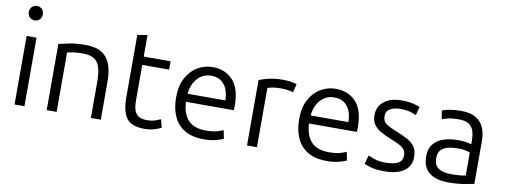

<svg xmlns="http://www.w3.org/2000/svg" viewBox="-62 -1084 3759 1429"><g transform="rotate(10 1817.5 -369.5)"><path d="M84 0V-518H159V0ZM122 -642Q100 -642 84.5 -657Q69 -672 69 -697Q69 -721 84.5 -736Q100 -751 122 -751Q144 -751 159.5 -736Q175 -721 175 -697Q175 -672 159.5 -657Q144 -642 122 -642Z M327 0V-500Q358 -508 408 -518Q458 -528 528 -528Q609 -528 654 -498Q699 -468 717.5 -414.5Q736 -361 736 -290V0H661V-269Q661 -340 648 -382Q635 -424 604 -443Q573 -462 518 -462Q476 -462 444 -457Q412 -452 402 -449V0Z M1067 11Q967 11 930.5 -41Q894 -93 894 -196V-668L969 -681V-518H1172V-455H969V-190Q969 -135 981.5 -106Q994 -77 1017.5 -66.5Q1041 -56 1073 -56Q1111 -56 1136.5 -65Q1162 -74 1177 -81L1193 -20Q1178 -11 1143.5 0Q1109 11 1067 11Z M1516 11Q1425 11 1368.5 -24Q1312 -59 1285.5 -120Q1259 -181 1259 -259Q1259 -350 1292 -410Q1325 -470 1377.5 -500Q1430 -530 1488 -530Q1585 -530 1642.5 -467.5Q1700 -405 1700 -275Q1700 -268 1699.5 -258.5Q1699 -249 1698 -241H1337Q1341 -153 1384.5 -104.5Q1428 -56 1520 -56Q1571 -56 1603.5 -65.5Q1636 -75 1650 -82L1663 -19Q1649 -11 1608.5 0Q1568 11 1516 11ZM1339 -302H1624Q1623 -378 1588 -421.5Q1553 -465 1489 -465Q1445 -465 1412 -442Q1379 -419 1360.5 -382Q1342 -345 1339 -302Z M1841 0V-494Q1867 -505 1912.5 -516.5Q1958 -528 2022 -528Q2053 -528 2083 -523Q2113 -518 2125 -513L2110 -449Q2101 -453 2076 -457.5Q2051 -462 2012 -462Q1974 -462 1949 -456.5Q1924 -451 1916 -447V0Z M2446 11Q2355 11 2298.5 -24Q2242 -59 2215.5 -120Q2189 -181 2189 -259Q2189 -350 2222 -410Q2255 -470 2307.5 -500Q2360 -530 2418 -530Q2515 -530 2572.5 -467.5Q2630 -405 2630 -275Q2630 -268 2629.5 -258.5Q2629 -249 2628 -241H2267Q2271 -153 2314.5 -104.5Q2358 -56 2450 -56Q2501 -56 2533.5 -65.5Q2566 -75 2580 -82L2593 -19Q2579 -11 2538.5 0Q2498 11 2446 11ZM2269 -302H2554Q2553 -378 2518 -421.5Q2483 -465 2419 -465Q2375 -465 2342 -442Q2309 -419 2290.5 -382Q2272 -345 2269 -302Z M2882 12Q2815 12 2777.5 0.5Q2740 -11 2727 -17L2745 -83Q2756 -79 2790 -66Q2824 -53 2882 -53Q2937 -53 2971 -70Q3005 -87 3005 -129Q3005 -156 2993 -172.5Q2981 -189 2954.5 -203Q2928 -217 2882 -235Q2843 -251 2810 -269Q2777 -287 2756.5 -315Q2736 -343 2736 -387Q2736 -452 2784.5 -491Q2833 -530 2917 -530Q2969 -530 3005 -521Q3041 -512 3056 -505L3039 -440Q3026 -447 2997 -456.5Q2968 -466 2915 -466Q2873 -466 2842 -448.5Q2811 -431 2811 -393Q2811 -353 2840 -334Q2869 -315 2927 -292Q2970 -275 3004.5 -256.5Q3039 -238 3060 -209Q3081 -180 3081 -132Q3081 -61 3028 -24.5Q2975 12 2882 12Z M3362 11Q3306 11 3262 -5Q3218 -21 3193 -57Q3168 -93 3168 -152Q3168 -209 3196 -244.5Q3224 -280 3273.5 -296Q3323 -312 3385 -312Q3413 -312 3444 -307Q3475 -302 3483 -298V-328Q3483 -362 3474.5 -393.5Q3466 -425 3440 -445Q3414 -465 3361 -465Q3306 -465 3277 -457Q3248 -449 3234 -444L3224 -508Q3242 -516 3279 -523Q3316 -530 3366 -530Q3437 -530 3478.5 -505Q3520 -480 3538.5 -436.5Q3557 -393 3557 -337V-12Q3536 -7 3482 2Q3428 11 3362 11ZM3373 -53Q3408 -53 3436 -55.5Q3464 -58 3483 -62V-236Q3473 -241 3449 -246Q3425 -251 3387 -251Q3355 -251 3322 -244Q3289 -237 3266.5 -216Q3244 -195 3244 -153Q3244 -97 3279 -75Q3314 -53 3373 -53Z"/></g></svg>

Font: Ubuntu Sans
Style: Regular
Weight: 400
Designer: Dalton Maag Ltd
Foundry: Dalton Maag Ltd
Version: Version 1.006; ttfautohint (v1.8.4.7-5d5b)